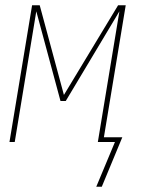

<svg xmlns="http://www.w3.org/2000/svg" viewBox="-20 -540 540 730"><path d="M346 170 417 0H352L434 -497L230 -156H210L118 -497L36 0H16L102 -520H131L223 -179L429 -520H458L375 -18H445L367 170Z"/></svg>

Font: Iosevka SS18 Thin
Style: Italic
Weight: 100
Italic angle: -9°
Monospace: yes
Designer: Belleve Invis
Foundry: Belleve Invis
Version: Version 25.1.1; ttfautohint (v1.8.4)